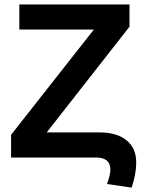

<svg xmlns="http://www.w3.org/2000/svg" viewBox="-20 -708 651 863"><path d="M429.2 -112.8Q504.4 -112.8 548.3 -77.6Q592.3 -42.5 592.3 22Q592.3 73.7 571.8 135.3L460.9 119.1Q476.1 78.6 476.1 53.7Q476.1 0 411.1 0H29.8V-102.1L401.9 -575.2H66.9V-688H562V-587.9L189.9 -112.8Z"/></svg>

Font: Liberation Sans
Style: Bold
Weight: 700
Designer: Steve Matteson
Foundry: Ascender Corporation
Version: Version 2.1.5